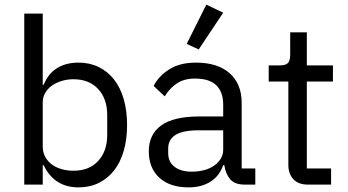

<svg xmlns="http://www.w3.org/2000/svg" viewBox="-20 -799 1505 831"><path d="M85 -740H165V-432H169Q189 -481 227.5 -504.5Q266 -528 320 -528Q368 -528 407 -509Q446 -490 473.5 -455Q501 -420 515.5 -370Q530 -320 530 -258Q530 -196 515.5 -146Q501 -96 473.5 -61Q446 -26 407 -7Q368 12 320 12Q215 12 169 -84H165V0H85ZM298 -60Q366 -60 405 -102.5Q444 -145 444 -214V-302Q444 -371 405 -413.5Q366 -456 298 -456Q271 -456 246.5 -448.5Q222 -441 204 -428Q186 -415 175.5 -396.5Q165 -378 165 -357V-165Q165 -140 175.5 -120.5Q186 -101 204 -87.5Q222 -74 246.5 -67Q271 -60 298 -60Z M624 0ZM1040 0Q995 0 975.5 -24Q956 -48 951 -84H946Q929 -36 890 -12Q851 12 797 12Q715 12 669.5 -30Q624 -72 624 -144Q624 -217 677.5 -256Q731 -295 844 -295H946V-346Q946 -401 916 -430Q886 -459 824 -459Q777 -459 745.5 -438Q714 -417 693 -382L645 -427Q666 -469 712 -498.5Q758 -528 828 -528Q922 -528 974 -482Q1026 -436 1026 -354V-70H1085V0ZM810 -56Q840 -56 865 -63Q890 -70 908 -83Q926 -96 936 -113Q946 -130 946 -150V-235H840Q771 -235 739.5 -215Q708 -195 708 -157V-136Q708 -98 735.5 -77Q763 -56 810 -56ZM840 -585 788 -609 873 -779 946 -744Z M1313 0Q1271 0 1249.5 -23.5Q1228 -47 1228 -85V-446H1143V-516H1191Q1217 -516 1226.5 -526.5Q1236 -537 1236 -563V-659H1308V-516H1421V-446H1308V-70H1413V0Z"/></svg>

Font: Aneliza
Style: Regular
Weight: 400
Designer: Mike Abbink, Paul van der Laan, Pieter van Rosmalen
Foundry: Bold Monday
Version: Version 3.001;September 8, 2019;FontCreator 11.5.0.2425 64-b